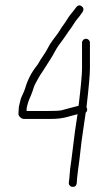

<svg xmlns="http://www.w3.org/2000/svg" viewBox="-20 -624 410 728"><path d="M321 -364V-462C321 -466 319.5 -469.5 316.5 -472.5C313.5 -475.5 310 -477 306 -477C302 -477 298.5 -475.5 295.5 -472.5C292.5 -469.5 291 -466 291 -462V-364C291 -342.2 286.7 -295.2 278 -223C255.8 -217.4 239.9 -213.3 230.5 -210.5C224.8 -208.8 219.3 -207.3 214 -206C206 -204 186.2 -203 154.5 -203H81V-210.5C81 -213.5 81.5 -216.8 82.5 -220.5C83.5 -224.2 84.7 -228.7 86.2 -234.2C87.7 -239.7 91.6 -249.6 98 -264C100.7 -270 104 -279.5 108 -292.5C109.3 -296.8 111.2 -301.2 113.5 -305.5C115.8 -309.8 118.5 -314.8 121.5 -320.5C124.5 -326.2 127.8 -332 131.5 -338C135.2 -344 139 -349.8 143 -355.5C147 -361.2 150.7 -366.8 154 -372.5C157.3 -378.2 162.4 -386.2 169.2 -396.5C176 -406.8 182.9 -418.7 190.1 -432.1C195.4 -442.2 205.6 -457 220.5 -476.5C224.8 -482.2 229 -488.2 233 -494.5C237 -500.8 241.2 -506.9 245.7 -512.6C250.2 -518.4 255.9 -527 263 -538.5C265.7 -542.8 269.8 -548.3 275.5 -555C281.2 -561.7 285.7 -567.7 289 -573C298.5 -584.4 298.8 -593.4 290 -600C282 -606 274.7 -604.5 268.1 -595.5C261.6 -586.5 255.9 -579.2 251 -573.5C245 -566.5 239.7 -559 234.9 -551C230.2 -543 224.9 -535.2 219 -527.5C215.7 -523.2 212 -517.7 208 -511C204 -504.3 200 -498.3 196 -493L179.5 -471C172.5 -461.7 166.4 -451.9 161.3 -441.6C156.1 -431.3 148.7 -419.3 139 -405.5C135 -399.8 131.5 -394.2 128.5 -388.5C125.5 -382.8 122 -377.7 118 -373C98.3 -347.6 83.9 -319.3 75 -288C73.5 -282.9 69.5 -273.4 63 -259.5C60.3 -253.8 58.3 -248 57 -242C55.7 -236 54.3 -230.5 53 -225.5C51.7 -220.5 51 -215.5 51 -210.5C51 -205.5 50.7 -200.2 50 -194.5C49.3 -188.8 51.7 -183.7 57 -179C62.3 -174.3 68 -172.3 74 -173H173C197.4 -173 219.2 -175.8 238.5 -181.5C244.2 -183.2 250.8 -185 258.5 -187C266.2 -189 271.3 -190.3 274 -191C266.5 -144 260.5 -100.4 256 -60C254.7 -48 253 -34.7 251 -20L246 16C244.7 28 243.7 39.7 243 51L241 68C240.3 72 241.3 75.7 244 79C246.7 82.3 250.2 84.2 254.5 84.5C263.9 85.2 269.4 80.7 271 71L272 54L276 20L281 -17C286.4 -68.6 291.8 -110.4 297 -142.5C299.7 -158.8 302.3 -177 305 -197C311.4 -202.3 312.4 -209.3 308 -218C316.7 -293.1 321 -341.8 321 -364Z"/></svg>

Font: Proton
Style: ExBd
Weight: 500
Version: Version 1.017